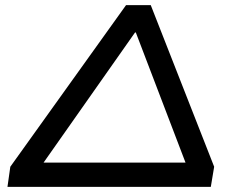

<svg xmlns="http://www.w3.org/2000/svg" viewBox="-20 -725 923 745"><path d="M9 0 20 -78 469 -705H565L811 -78L798 0ZM504 -599 123 -57V-94H720L714 -57L507 -599Z"/></svg>

Font: Nunito Sans 10pt Expanded SemiBold
Style: Italic
Weight: 600
Width: 7
Italic angle: -9°
Designer: Vernon Adams
Foundry: Vernon Adams
Version: Version 3.101;gftools[0.9.27]